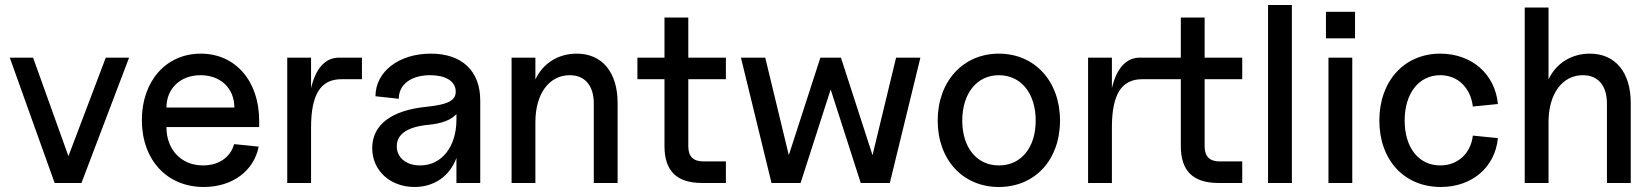

<svg xmlns="http://www.w3.org/2000/svg" viewBox="-20 -730 6591 766"><path d="M198 0H305L495 -500H402L253 -107L112 -500H19Z M793 16C907 16 993 -48 1012 -145L914 -155C900 -103 853 -70 790 -70C704 -70 644 -132 644 -223H1014V-248C1014 -407 919 -516 781 -516C643 -516 546 -407 546 -251C546 -92 646 16 793 16ZM915 -301H644C644 -377 700 -430 780 -430C860 -430 915 -378 915 -301Z M1126 0H1221V-221C1221 -353 1259 -414 1342 -414H1424V-500H1332C1277 -500 1239 -456 1221 -378V-500H1126Z M1634 16C1714 16 1775 -29 1801 -100V0H1896V-329C1896 -447 1823 -516 1699 -516C1571 -516 1478 -444 1478 -346L1571 -336C1571 -393 1620 -430 1696 -430C1757 -430 1795 -407 1798 -369C1801 -331 1771 -313 1682 -304C1541 -290 1465 -232 1465 -139C1465 -50 1536 16 1634 16ZM1656 -70C1601 -70 1563 -101 1563 -146C1563 -195 1605 -224 1689 -232C1743 -237 1781 -252 1801 -275V-253C1801 -144 1742 -70 1656 -70Z M2349 -317V0H2444V-319C2444 -442 2382 -516 2281 -516C2206 -516 2145 -476 2116 -413V-500H2021V0H2116V-243C2116 -356 2171 -430 2253 -430C2314 -430 2349 -388 2349 -317Z M2781 0H2876V-86H2786C2746 -86 2726 -106 2726 -146V-414H2876V-500H2726V-660H2631V-500H2523V-414H2631V-147C2631 -48 2680 0 2781 0Z M3058 0H3174L3294 -373L3414 0H3530L3652 -500H3555L3461 -111L3335 -500H3253L3127 -111L3033 -500H2936Z M3965 16C4109 16 4209 -92 4209 -249C4209 -406 4108 -516 3965 -516C3822 -516 3721 -405 3721 -249C3721 -93 3821 16 3965 16ZM3965 -70C3877 -70 3819 -141 3819 -249C3819 -358 3878 -430 3965 -430C4053 -430 4112 -358 4112 -249C4112 -141 4054 -70 3965 -70Z M4321 0H4416V-221C4416 -353 4454 -414 4537 -414H4691V-147C4691 -48 4740 0 4841 0H4936V-86H4846C4806 -86 4786 -106 4786 -146V-414H4936V-500H4786V-660H4691V-500H4527C4472 -500 4434 -456 4416 -378V-500H4321Z M5039 0H5134V-710H5039Z M5280 0H5375V-500H5280ZM5270 -577H5386V-683H5270Z M5728 16C5853 16 5945 -63 5956 -179L5856 -189C5848 -118 5796 -70 5726 -70C5640 -70 5584 -141 5584 -249C5584 -358 5641 -430 5726 -430C5796 -430 5847 -380 5856 -305L5956 -315C5945 -434 5852 -516 5726 -516C5582 -516 5483 -406 5483 -249C5483 -92 5582 16 5728 16Z M6391 -317V0H6486V-319C6486 -442 6424 -516 6323 -516C6248 -516 6187 -476 6158 -413V-700H6063V0H6158V-243C6158 -356 6213 -430 6295 -430C6356 -430 6391 -388 6391 -317Z"/></svg>

Font: Uncut Sans Medium
Style: Regular
Weight: 500
Designer: Kasper Nordkvist
Foundry: UNCUT.wtf
Version: Version 1.304;Glyphs 3.2 (3246)